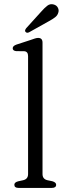

<svg xmlns="http://www.w3.org/2000/svg" viewBox="-20 -917 330 937"><path d="M187.5 -709V-67.5Q187.5 -43 211.5 -37.5L235.5 -32.5Q254 -27 254 -15.5Q254 0 233 0H70Q50 0 50 -15.5Q50 -27 68 -32L93 -37.5Q117 -43 117 -67.5V-643Q117 -665.5 98.5 -667L58.5 -667.5Q42 -669.5 42 -681.5Q42 -693 60.5 -699.5L129.5 -722Q141.5 -726.5 150.5 -729.2Q159.5 -732 166 -732Q187.5 -732 187.5 -709ZM180 -859Q197 -878.5 211 -889.2Q225 -900 242.5 -895Q256.5 -891 262.5 -879.2Q268.5 -867.5 264.5 -855.5Q261 -842 249 -832.8Q237 -823.5 219.5 -814L122 -759.5Q111 -754 104.5 -761.5Q101 -765.5 102.8 -770.2Q104.5 -775 108 -779.5Z"/></svg>

Font: Fraunces 9pt S050 Light
Style: Regular
Weight: 300
Version: Version 1.000; ttfautohint (v1.8.3)